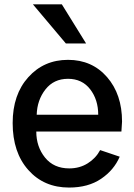

<svg xmlns="http://www.w3.org/2000/svg" viewBox="-20 -843 615 881"><path d="M130.9 -823.2H263.7L375 -643.6H282.2ZM38.1 -278.3Q38.1 -409.2 109.9 -488.8Q181.6 -568.4 292 -568.4Q402.3 -568.4 471.2 -489.3Q540 -410.2 540 -285.2Q540 -283.2 537.1 -239.3H146.5Q146.5 -169.9 186.5 -120.1Q226.6 -70.3 297.9 -70.3Q345.7 -70.3 382.8 -93.8Q419.9 -117.2 439.5 -154.3L529.3 -124Q502.9 -62.5 443.8 -22.5Q384.8 17.6 296.9 17.6Q181.6 17.6 109.9 -63Q38.1 -143.6 38.1 -278.3ZM148.4 -316.4H430.7Q430.7 -385.7 393.6 -433.6Q356.4 -481.4 292 -481.4Q226.6 -481.4 188.5 -432.6Q150.4 -383.8 148.4 -316.4Z"/></svg>

Font: Gothic A1 SemiBold
Style: Regular
Weight: 600
Version: Version 2.50